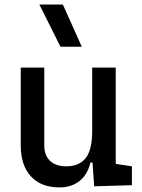

<svg xmlns="http://www.w3.org/2000/svg" viewBox="-20 -815 626 845"><path d="M242.2 9.8Q160.6 9.8 116 -38.8Q71.3 -87.4 71.3 -175.8V-517.6H174.8V-175.8Q174.8 -131.3 200.2 -107.2Q225.6 -83 271.5 -83Q328.1 -83 356.9 -118.9Q385.7 -154.8 385.7 -239.3L412.1 -99.6H377.9Q365.7 -46.9 330.1 -18.6Q294.4 9.8 242.2 9.8ZM394.5 4.9 385.7 -119.1V-210H489.3V-93.8L560.5 -83V0ZM385.7 -146.5V-517.6H489.3V-175.8ZM246.1 -609.4 153.3 -794.9H256.8L339.8 -609.4Z"/></svg>

Font: Cascadia Mono PL
Style: Regular
Weight: 400
Monospace: yes
Designer: Aaron Bell
Foundry: Saja Typeworks
Version: Version 2102.003